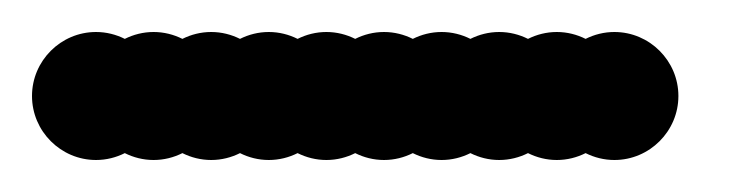

<svg xmlns="http://www.w3.org/2000/svg" viewBox="-20 -400 472 120"><path d="M0 -340C0 -318 18 -300 40 -300C46.5 -300 52.6 -301.6 58 -304.3C63.4 -301.6 69.5 -300 76 -300C82.5 -300 88.6 -301.6 94 -304.3C99.4 -301.6 105.5 -300 112 -300C118.5 -300 124.6 -301.6 130 -304.3C135.4 -301.6 141.5 -300 148 -300C154.5 -300 160.6 -301.6 166 -304.3C171.4 -301.6 177.5 -300 184 -300C190.5 -300 196.6 -301.6 202 -304.3C207.4 -301.6 213.5 -300 220 -300C226.5 -300 232.6 -301.6 238 -304.3C243.4 -301.6 249.5 -300 256 -300C262.5 -300 268.6 -301.6 274 -304.3C279.4 -301.6 285.5 -300 292 -300C298.5 -300 304.6 -301.6 310 -304.3C315.4 -301.6 321.5 -300 328 -300C334.5 -300 340.6 -301.6 346 -304.3C351.4 -301.6 357.5 -300 364 -300C386 -300 404 -318 404 -340C404 -362 386 -380 364 -380C357.5 -380 351.4 -378.4 346 -375.7C340.6 -378.4 334.5 -380 328 -380C321.5 -380 315.4 -378.4 310 -375.7C304.6 -378.4 298.5 -380 292 -380C285.5 -380 279.4 -378.4 274 -375.7C268.6 -378.4 262.5 -380 256 -380C249.5 -380 243.4 -378.4 238 -375.7C232.6 -378.4 226.5 -380 220 -380C213.5 -380 207.4 -378.4 202 -375.7C196.6 -378.4 190.5 -380 184 -380C177.5 -380 171.4 -378.4 166 -375.7C160.6 -378.4 154.5 -380 148 -380C141.5 -380 135.4 -378.4 130 -375.7C124.6 -378.4 118.5 -380 112 -380C105.5 -380 99.4 -378.4 94 -375.7C88.6 -378.4 82.5 -380 76 -380C69.5 -380 63.4 -378.4 58 -375.7C52.6 -378.4 46.5 -380 40 -380C18 -380 0 -362 0 -340Z"/></svg>

Font: Dotrice Condensed
Style: Bold
Weight: 700
Width: 2
Monospace: yes
Designer: Paul Flo Williams
Foundry: His Deeds Are Dust
Version: Version 1.001